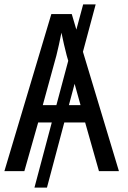

<svg xmlns="http://www.w3.org/2000/svg" viewBox="-20 -780 585 875"><path d="M175 -301 237 -527Q242 -548 248.5 -576Q255 -604 260 -631Q264 -610 271.5 -578Q279 -546 284 -527L291 -503L237 -301ZM347 -301H294L320 -398ZM368 -222 431 0H522L358 -544L416 -760H359L328 -645L307 -716H214L0 0H91L154 -222H216L137 75H194L273 -222Z"/></svg>

Font: Noto Sans Display SemiCondensed
Style: Regular
Weight: 400
Width: 4
Designer: Monotype Design team
Foundry: Monotype Imaging Inc.
Version: 1.000